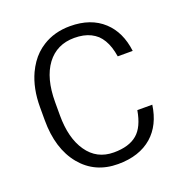

<svg xmlns="http://www.w3.org/2000/svg" viewBox="-131 -836 913 960"><g transform="rotate(-20 325.5 -356.0)"><path d="M517.6 -210.9H597.2Q582.5 -106.9 517.6 -49.8Q449.2 9.8 335.9 9.8Q213.4 9.8 139.6 -79.6Q65.4 -169.9 65.4 -321.8V-391.1Q65.4 -490.7 100.1 -565.9Q111.8 -590.8 126.5 -612.1Q141.1 -633.3 158.9 -650.4Q176.8 -667.5 197.8 -680.7Q260.7 -720.7 344.2 -720.7Q454.6 -720.7 521 -659.2Q584.5 -600.6 597.2 -497.1H517.6Q513.2 -524.4 505.9 -546.9Q498.5 -569.3 487.8 -587.2Q477.1 -605 463.4 -618.2Q448.7 -631.3 430.7 -640.4Q412.6 -649.4 390.9 -653.8Q369.1 -658.2 344.2 -658.2Q251 -658.2 197.8 -587.4Q171.4 -551.8 158.2 -502.2Q145 -452.6 145 -389.2V-318.4Q145 -197.3 194.8 -125.5Q245.1 -52.2 335.9 -52.2Q417 -52.2 460.4 -89.4Q502.9 -125 517.6 -210.9Z"/></g></svg>

Font: Shabnam Light FD
Style: Light-FD
Weight: 300
Foundry: DejaVu fonts team - Redesigned by Saber Rastikerdar - Based on Vazir font
Version: Version 5.0.0